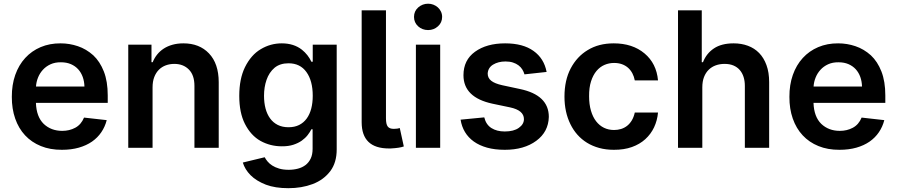

<svg xmlns="http://www.w3.org/2000/svg" viewBox="-20 -782 4747 1016"><path d="M307.5 10.7Q245.4 11 196.2 -9.1Q147 -29.1 112.7 -65.9Q78.5 -102.6 60.4 -154.5Q42.3 -206.3 42.6 -269.5Q42.3 -333.1 60.7 -385.5Q79.2 -437.9 113.3 -475.1Q147.4 -512.4 195.1 -532.7Q242.9 -552.9 300.8 -552.6Q347.7 -552.6 392 -537.6Q436.4 -522.7 473.7 -489.3Q508.9 -456.3 529.5 -403.8Q550.1 -351.2 550.1 -277V-237.6H170.1Q172.6 -164.1 211.3 -126.4Q250.4 -89.5 309.3 -89.5Q347.3 -89.5 377.8 -105.8Q409.4 -122.5 424.7 -159.8L544.7 -146.3Q535.9 -111.5 516.3 -82.6Q496.8 -53.6 467 -32.8Q437.1 -12.1 397.2 -0.7Q357.2 10.7 307.5 10.7ZM426.8 -324.2Q426.1 -351.2 417.8 -374.6Q409.4 -398.1 393.8 -415.3Q378.2 -432.5 355.3 -442.5Q332.4 -452.4 302.6 -452.4Q271.3 -452.8 247.3 -441.8Q223.4 -430.8 206.9 -412.6Q190.3 -394.5 181.1 -371.3Q171.9 -348 170.5 -324.2Z M1137.4 0H1008.9V-327.4Q1008.9 -384.6 979.4 -414.1Q949.9 -443.9 902.7 -443.9Q878.6 -443.9 857.6 -436.3Q836.6 -428.6 821 -413.2Q805.4 -397.7 796.3 -374.3Q787.3 -350.9 787.3 -319.6V0H658.7V-545.5H781.6V-452.8H788Q796.9 -475.1 811.6 -493.4Q826.3 -511.7 846.6 -524.9Q866.8 -538 892.9 -545.3Q919 -552.6 950.6 -552.6Q1035.2 -552.6 1085.9 -499.3Q1137.1 -445.7 1137.4 -347.3Z M1505.7 213.8Q1436.1 213.8 1387.1 195.3Q1335.6 175.1 1305.8 144.9Q1275.9 114.7 1264.9 78.1L1380.7 50.1Q1386 60.7 1395.8 72.4Q1405.5 84.2 1420.6 93.9Q1435.7 103.7 1457.2 110.1Q1478.7 116.5 1507.8 116.5Q1533.7 116.5 1556.6 110.4Q1579.5 104.4 1596.8 91.3Q1614 78.1 1624.1 57Q1634.2 35.9 1634.2 5.3V-98H1627.8Q1620.4 -83.1 1608 -67.1Q1595.5 -51.1 1576.9 -37.8Q1558.2 -24.5 1532.1 -16Q1506 -7.5 1470.9 -7.8Q1410.5 -7.8 1358.7 -36.2Q1307.2 -65 1275.9 -126.8Q1246.1 -185.7 1246.1 -274.5Q1246.1 -364.7 1276.3 -426.5Q1308.6 -491.5 1359.7 -521.7Q1411.2 -552.6 1471.2 -552.6Q1534.8 -552.6 1577.8 -518.8Q1610.4 -492.5 1627.8 -455.3H1634.9V-545.5H1761.7V8.9Q1761.7 77.8 1728.3 122.9Q1692.8 170.1 1634.2 192.1Q1576.7 213.8 1505.7 213.8ZM1506.7 -108.7Q1539.1 -108.7 1563 -120.7Q1587 -132.8 1603 -154.8Q1619 -176.8 1627 -207.4Q1634.9 -237.9 1634.9 -275.2Q1634.9 -354.4 1601.6 -400.6Q1568.5 -447.1 1506.7 -447.1Q1462 -447.1 1433.2 -423.7Q1403.8 -398.8 1390.3 -359Q1377.1 -320.7 1377.1 -275.2Q1377.1 -238.6 1385.1 -208.1Q1393.1 -177.6 1409.3 -155.4Q1425.4 -133.2 1449.8 -120.9Q1474.1 -108.7 1506.7 -108.7Z M2047.2 3.6H2038.4Q1893.8 3.6 1893.8 -135.3V-727.3H2022.4V-156.2Q2022.4 -140.3 2024.7 -129.4Q2027 -118.6 2032 -112.2Q2036.9 -105.8 2044.9 -103Q2052.9 -100.1 2064.3 -100.1Q2085.2 -100.5 2095.5 -104.4L2116.8 -7.1Q2095.5 1.1 2047.2 3.6Z M2309.3 0H2180.8V-545.5H2309.3ZM2245.4 -622.9Q2214.5 -622.9 2192.5 -642.8Q2170.8 -663 2170.8 -692.5Q2170.8 -722.7 2192.8 -742.5Q2215.6 -762.4 2245.4 -762.4Q2259.9 -762.4 2273.3 -757.3Q2286.6 -752.1 2296.9 -742.9Q2307.2 -733.7 2313.4 -720.7Q2319.6 -707.7 2319.6 -692.5Q2319.6 -662.6 2297.6 -642.8Q2275.6 -622.9 2245.4 -622.9Z M2651.3 10.7Q2598.4 10.7 2557.5 -0.7Q2516.7 -12.1 2487.4 -33Q2458.1 -54 2440.5 -83.3Q2422.9 -112.6 2417.3 -148.8L2542.6 -160.9Q2551.8 -122.5 2580.4 -104.4Q2609 -86.3 2650.9 -86.3Q2698.9 -86.3 2725.5 -105.5Q2752.5 -124.6 2752.5 -151.6Q2752.5 -198.2 2679 -213.8L2585.9 -233.3Q2432.5 -266.3 2432.5 -383.9Q2432.5 -464.1 2493.6 -508.2Q2555 -552.6 2653.1 -552.6Q2747.5 -552.6 2803.3 -512.4Q2859 -472.7 2872.5 -401.3L2755.3 -388.5Q2751.4 -402.3 2743.8 -414.6Q2736.2 -426.8 2723.7 -436.3Q2711.3 -445.7 2694.2 -451.2Q2677.2 -456.7 2654.8 -456.7Q2616.5 -456.7 2589.1 -440Q2562.5 -423.7 2560.7 -392.8Q2560.7 -369.3 2579.4 -354.6Q2598 -339.8 2637.8 -331L2730.8 -311.1Q2884.2 -279.1 2884.2 -163.4Q2882.1 -84.2 2817.8 -36.9Q2753.2 10.7 2651.3 10.7Z M3228.3 10.7Q3186.1 10.7 3150.6 0.9Q3115.1 -8.9 3086.3 -26.6Q3057.5 -44.4 3035.5 -69.2Q3013.5 -94.1 2998.6 -124.6Q2967 -188.6 2967 -270.6Q2967 -357.6 3000 -420.1Q3033 -482.6 3089.5 -516.7Q3147.7 -552.6 3227.6 -552.6Q3327.1 -552.6 3390.6 -499.3Q3453.8 -446.4 3462 -356.5H3339.1Q3335.2 -377.1 3326.2 -394.2Q3317.1 -411.2 3303.3 -423.5Q3289.4 -435.7 3271 -442.3Q3252.5 -448.9 3229.4 -448.9Q3202.8 -448.9 3178.8 -438.6Q3154.8 -428.3 3136.5 -406.6Q3118.3 -384.9 3107.6 -351.7Q3096.9 -318.5 3097.3 -272.7Q3097.3 -229.8 3107.1 -196.4Q3116.8 -163 3134.4 -140.3Q3152 -117.5 3176.1 -105.8Q3200.3 -94.1 3229.4 -94.1Q3248.6 -94.1 3266.2 -99.4Q3283.7 -104.8 3298.1 -115.9Q3312.5 -127.1 3323.2 -144.7Q3333.8 -162.3 3339.1 -186.4H3462Q3458.1 -144.2 3441.1 -108.1Q3424 -72.1 3394.7 -45.5Q3365.4 -18.8 3323.7 -3.9Q3282 11 3228.3 10.7Z M4050.1 0H3921.5V-327.4Q3921.5 -353.3 3914.8 -374.6Q3908 -396 3894.7 -411.4Q3881.4 -426.8 3861.3 -435.4Q3841.3 -443.9 3814.3 -443.9Q3789.4 -443.9 3767.9 -436.3Q3746.4 -428.6 3730.5 -413.2Q3714.5 -397.7 3705.4 -374.3Q3696.4 -350.9 3696.4 -319.6V0H3567.8V-727.3H3693.5V-452.8H3699.9Q3718 -499.3 3758 -525.9Q3797.9 -552.6 3862.2 -552.6Q3903.1 -552.6 3937.7 -539.8Q3972.3 -527 3997.2 -501.4Q4022 -475.9 4036 -437.3Q4050.1 -398.8 4050.1 -347.3Z M4422.2 10.7Q4360.1 11 4310.9 -9.1Q4261.7 -29.1 4227.5 -65.9Q4193.2 -102.6 4175.1 -154.5Q4157 -206.3 4157.3 -269.5Q4157 -333.1 4175.4 -385.5Q4193.9 -437.9 4228 -475.1Q4262.1 -512.4 4309.8 -532.7Q4357.6 -552.9 4415.5 -552.6Q4462.4 -552.6 4506.7 -537.6Q4551.1 -522.7 4588.4 -489.3Q4623.6 -456.3 4644.2 -403.8Q4664.8 -351.2 4664.8 -277V-237.6H4284.8Q4287.3 -164.1 4326 -126.4Q4365.1 -89.5 4424 -89.5Q4462 -89.5 4492.5 -105.8Q4524.1 -122.5 4539.4 -159.8L4659.4 -146.3Q4650.6 -111.5 4631 -82.6Q4611.5 -53.6 4581.7 -32.8Q4551.8 -12.1 4511.9 -0.7Q4471.9 10.7 4422.2 10.7ZM4541.5 -324.2Q4540.8 -351.2 4532.5 -374.6Q4524.1 -398.1 4508.5 -415.3Q4492.9 -432.5 4470 -442.5Q4447.1 -452.4 4417.3 -452.4Q4386 -452.8 4362 -441.8Q4338.1 -430.8 4321.6 -412.6Q4305 -394.5 4295.8 -371.3Q4286.6 -348 4285.2 -324.2Z"/></svg>

Font: Linik Sans SemiBold
Style: Regular
Weight: 600
Designer: Fonts by Rasmus Andersson / Changes by Cristiano Sobral with parts from Marc Monis
Foundry: rsms
Version: Version 3.020; ttfautohint (v1.6)